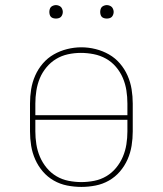

<svg xmlns="http://www.w3.org/2000/svg" viewBox="-20 -727 640 755"><path d="M300 8Q272 8 244 2.5Q216 -3 191.5 -17Q167 -31 148.5 -52.5Q130 -74 118.5 -100Q107 -126 102.5 -154Q98 -182 98 -210V-320Q98 -348 102.5 -376Q107 -404 118.5 -430Q130 -456 148.5 -477.5Q167 -499 191.5 -513Q216 -527 244 -534Q272 -541 300 -541Q328 -541 356 -534Q384 -527 408.5 -513Q433 -499 451.5 -477.5Q470 -456 481.5 -430Q493 -404 497.5 -376Q502 -348 502 -320V-210Q502 -182 497.5 -154Q493 -126 481.5 -100Q470 -74 451.5 -52.5Q433 -31 408.5 -17Q384 -3 356 2.5Q328 8 300 8ZM119 -274H481V-320Q481 -346 477 -371.5Q473 -397 463 -420.5Q453 -444 436 -464Q419 -484 396.5 -496.5Q374 -509 348.5 -514Q323 -519 298 -519Q272 -519 247 -513.5Q222 -508 200.5 -495Q179 -482 162.5 -462Q146 -442 136.5 -419Q127 -396 123 -370.5Q119 -345 119 -320ZM300 -11Q325 -11 350.5 -16Q376 -21 398 -34Q420 -47 436.5 -67Q453 -87 463 -110.5Q473 -134 477 -159.5Q481 -185 481 -210V-256H119V-210Q119 -185 123 -159.5Q127 -134 137 -110.5Q147 -87 163.5 -67Q180 -47 202 -34Q224 -21 249.5 -16Q275 -11 300 -11ZM400 -654Q395 -654 389.5 -655.5Q384 -657 380.5 -660.5Q377 -664 375.5 -669.5Q374 -675 374 -680Q374 -685 375.5 -690.5Q377 -696 380.5 -699.5Q384 -703 389.5 -705Q395 -707 400 -707Q405 -707 410.5 -705Q416 -703 419.5 -699.5Q423 -696 425 -690.5Q427 -685 427 -680Q427 -675 425 -669.5Q423 -664 419.5 -660.5Q416 -657 410.5 -655.5Q405 -654 400 -654ZM200 -654Q195 -654 189.5 -655.5Q184 -657 180.5 -660.5Q177 -664 175.5 -669.5Q174 -675 174 -680Q174 -685 175.5 -690.5Q177 -696 180.5 -699.5Q184 -703 189.5 -705Q195 -707 200 -707Q205 -707 210.5 -705Q216 -703 219.5 -699.5Q223 -696 225 -690.5Q227 -685 227 -680Q227 -675 225 -669.5Q223 -664 219.5 -660.5Q216 -657 210.5 -655.5Q205 -654 200 -654Z"/></svg>

Font: Iosevka Curly Slab ThEx
Style: Regular
Weight: 100
Width: 7
Monospace: yes
Designer: Belleve Invis
Foundry: Belleve Invis
Version: Version 11.1.0; ttfautohint (v1.8.3)